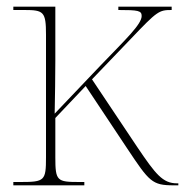

<svg xmlns="http://www.w3.org/2000/svg" viewBox="-20 -556 561 576"><path d="M20 0H233V-10H218C151 -10 146 -13 146 -84V-202L237 -298L362 -110C428 -11 436 0 501 0H515V-6H511C468 -6 447 -33 391 -116L256 -318L373 -440C452 -523 457 -526 495 -526V-536H335V-526C395 -526 405 -524 405 -508C405 -483 356 -437 282 -360L144 -215C145 -272 146 -322 146 -374V-536H20V-526H53C111 -526 118 -521 118 -452V-84C118 -14 114 -10 42 -10H20Z"/></svg>

Font: Noto Serif Display Thin
Style: Regular
Weight: 100
Designer: Monotype Design Team
Foundry: Monotype Imaging Inc.
Version: Version 2.009